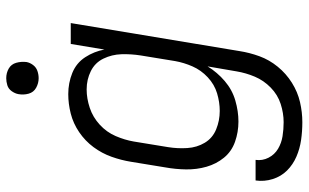

<svg xmlns="http://www.w3.org/2000/svg" viewBox="-207 -570 990 616"><g transform="rotate(-90 288.0 -262.0)"><path d="M204 213Q236 213 268.5 205.5Q301 198 330.5 179.5Q360 161 382 134Q404 107 415.5 75.5Q427 44 432 12L522 -530H455L437 -422Q431 -455 412.5 -483.5Q394 -512 362 -525Q330 -538 294 -538Q263 -538 231.5 -530Q200 -522 172 -503Q144 -484 124 -457Q104 -430 93 -399Q82 -368 77 -337L59 -227Q53 -194 52.5 -160Q52 -126 61 -94.5Q70 -63 90 -38.5Q110 -14 141 -3Q172 8 206 8Q239 8 273.5 -2Q308 -12 336 -36Q364 -60 383 -91L367 2Q362 32 350 60.5Q338 89 315 111.5Q292 134 262.5 143.5Q233 153 204 153Q181 153 159 149.5Q137 146 118.5 135Q100 124 90 104.5Q80 85 83 63H17Q13 91 21.5 118Q30 145 49 164Q68 183 93.5 194Q119 205 147 209Q175 213 204 213ZM240 -52Q209 -52 181 -63.5Q153 -75 138 -100Q123 -125 121 -156Q119 -187 124 -218L142 -328Q147 -357 159.5 -386Q172 -415 196 -437Q220 -459 250 -469Q280 -479 309 -479Q341 -479 368 -465.5Q395 -452 408 -425Q421 -398 422 -367.5Q423 -337 418 -305L400 -195Q395 -167 383 -139.5Q371 -112 348 -90.5Q325 -69 296.5 -60.5Q268 -52 240 -52ZM345 -633Q357 -633 368.5 -637Q380 -641 387.5 -651Q395 -661 397 -672Q399 -689 394.5 -705Q390 -721 376 -729Q362 -737 345 -737Q334 -737 322.5 -733.5Q311 -730 303.5 -719.5Q296 -709 294 -698Q291 -681 295.5 -665Q300 -649 314.5 -641Q329 -633 345 -633Z"/></g></svg>

Font: Iosevka Sparkle Light Oblique
Style: Regular
Weight: 300
Italic angle: -9°
Designer: Belleve Invis
Foundry: Belleve Invis
Version: Version 4.5.0; ttfautohint (v1.8.3)